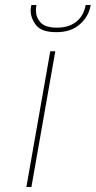

<svg xmlns="http://www.w3.org/2000/svg" viewBox="-20 -744 381 764"><path d="M340 -720Q333 -679 298 -647.5Q263 -616 204 -616Q145 -616 123.5 -644Q102 -672 102 -702Q102 -711 104 -720L105 -724H125Q123 -712 123 -702Q123 -675 141.5 -654.5Q160 -634 207 -634Q254 -634 283.5 -657.5Q313 -681 321 -724H341ZM200 -540 105 0H85L180 -540Z"/></svg>

Font: Fz Poppins Thin
Style: Italic
Weight: 100
Italic angle: -10°
Designer: Ninad Kale (Devanagari), Jonny Pinhorn (Latin)
Foundry: Indian Type Foundry
Version: Vit hóa bi Vntype.Com & FontZin.Com